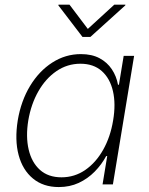

<svg xmlns="http://www.w3.org/2000/svg" viewBox="-20 -776 625 808"><path d="M227.5 11.2Q162.1 11.2 118.7 -24.7Q75.2 -60.5 58.3 -123.8Q41.5 -187 54.7 -269.5Q68.4 -351.1 106.4 -414.1Q144.5 -477.1 200 -512.7Q255.4 -548.3 320.3 -548.3Q366.7 -548.3 398.9 -531Q431.2 -513.7 450.7 -484.4Q470.2 -455.1 476.6 -419.4H480.5L500.5 -541H544.4L455.1 0H411.6L431.2 -119.1H426.8Q407.7 -83.5 378.4 -53.7Q349.1 -23.9 311.3 -6.3Q273.4 11.2 227.5 11.2ZM238.8 -29.8Q293.9 -29.8 338.9 -60.8Q383.8 -91.8 414.3 -146Q444.8 -200.2 456.1 -269.5Q467.8 -338.9 455.3 -392.6Q442.9 -446.3 408.2 -477.1Q373.5 -507.8 318.4 -507.8Q263.2 -507.8 217.5 -476.6Q171.9 -445.3 141.4 -391.6Q110.8 -337.9 99.1 -269.5Q87.9 -201.2 100.6 -146.7Q113.3 -92.3 148.2 -61Q183.1 -29.8 238.8 -29.8ZM272.5 -756.3 349.6 -654.3 460.9 -756.3H507.8L507.3 -753.4L360.4 -620.6H327.1L225.6 -753.4L226.1 -756.3Z"/></svg>

Font: Inter 17pt ExtraLight
Style: Italic
Weight: 250
Italic angle: -9.3988°
Version: Version 4.001;git-66647c0bb